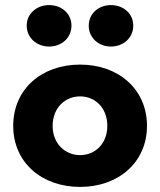

<svg xmlns="http://www.w3.org/2000/svg" viewBox="-20 -725 629 755"><path d="M329 -624C329 -576 368 -542 416 -542C465 -542 504 -576 504 -624C504 -672 465 -705 416 -705C368 -705 329 -672 329 -624ZM85 -624C85 -576 125 -542 173 -542C222 -542 261 -576 261 -624C261 -672 222 -705 173 -705C125 -705 85 -672 85 -624ZM32 -230C32 -86 144 10 295 10C445 10 558 -86 558 -230C558 -375 445 -471 295 -471C144 -471 32 -375 32 -230ZM187 -230C187 -302 237 -346 295 -346C353 -346 402 -302 402 -230C402 -159 353 -115 295 -115C237 -115 187 -159 187 -230Z"/></svg>

Font: Jost
Style: Bold
Weight: 700
Version: Version 3.710